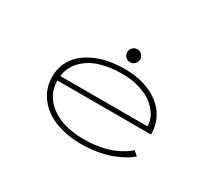

<svg xmlns="http://www.w3.org/2000/svg" viewBox="-123 -897 1296 1155"><g transform="rotate(30 525.0 -320.0)"><path d="M571.2 -575.8Q558 -562.5 539.5 -562.5Q521 -562.5 507.8 -575.8Q494.5 -589 494.5 -607.5Q494.5 -626 507.8 -639.2Q521 -652.5 539.5 -652.5Q558 -652.5 571.2 -639.2Q584.5 -626 584.5 -607.5Q584.5 -589 571.2 -575.8ZM859 -92Q842 -76.5 814 -60Q786 -43.5 745.5 -26.8Q705 -10 648.8 0.5Q592.5 11 532 11Q432 11 352.5 -19.2Q273 -49.5 225.5 -110.8Q178 -172 178 -255Q178 -305.5 197 -347.8Q216 -390 249 -420Q282 -450 327 -471Q372 -492 424.2 -502Q476.5 -512 534 -512Q631 -512 706.5 -480Q782 -448 824.5 -388Q867 -328 867 -249H216Q217 -147 302 -84.5Q387 -22 532 -22Q589.5 -22 641.5 -32Q693.5 -42 729.8 -57.8Q766 -73.5 790 -88.8Q814 -104 828 -119ZM534 -479Q451 -479 384.2 -458.5Q317.5 -438 272 -392.2Q226.5 -346.5 218 -281H824Q824 -317.5 805 -352.2Q786 -387 750.8 -415.5Q715.5 -444 659 -461.5Q602.5 -479 534 -479Z"/></g></svg>

Font: League Mono Extended Thin
Style: Regular
Weight: 100
Width: 9
Designer: Tyler Finck
Foundry: The League of Moveable Type / Tyler Finck
Version: Version 2.210